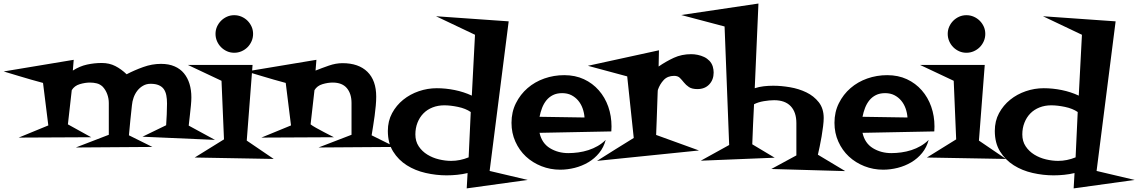

<svg xmlns="http://www.w3.org/2000/svg" viewBox="-120 -878 6302 1063"><path d="M1070.3 -103.5 668.9 -121.1 799.8 -184.6Q801.8 -214.8 803.2 -244.6Q804.7 -274.4 804.7 -304.7Q804.7 -330.1 800.8 -350.1Q796.9 -370.1 787.1 -384.3Q777.3 -398.4 759.3 -406.2Q741.2 -414.1 713.9 -414.1Q690.4 -414.1 671.9 -403.3Q653.3 -392.6 640.1 -375.5Q627 -358.4 619.6 -337.4Q612.3 -316.4 610.4 -294.9Q605.5 -253.9 601.6 -211.9Q597.7 -169.9 593.8 -128.9L723.6 -64.5L299.8 -61.5L482.4 -131.8V-307.6Q482.4 -333 473.6 -356.9Q464.8 -380.9 448.2 -398.4Q433.6 -412.1 415.5 -416.5Q397.5 -420.9 377.9 -420.9Q351.6 -420.9 321.8 -412.1Q292 -403.3 277.3 -378.9L255.9 -189.5L384.8 -118.2L-16.6 -116.2L147.5 -183.6L118.2 -418.9Q89.8 -426.8 52.7 -437Q15.6 -447.3 -18.6 -458Q-57.6 -469.7 -99.6 -482.4L288.1 -546.9L283.2 -487.3Q321.3 -511.7 361.8 -520.5Q402.3 -529.3 443.4 -529.3Q485.4 -529.3 518.6 -512.2Q551.8 -495.1 581.1 -466.8Q624 -489.3 672.9 -506.8Q721.7 -524.4 771.5 -524.4Q814.5 -524.4 846.2 -510.7Q877.9 -497.1 898.4 -472.2Q918.9 -447.3 929.2 -413.6Q939.5 -379.9 939.5 -338.9Q939.5 -320.3 937 -294.4Q934.6 -268.6 931.6 -243.2Q927.7 -213.9 924.8 -182.6Z M1281.2 -690.4Q1281.2 -668.9 1272.9 -649.9Q1264.6 -630.9 1250.5 -616.7Q1236.3 -602.5 1217.3 -594.2Q1198.2 -585.9 1176.8 -585.9Q1155.3 -585.9 1136.7 -594.2Q1118.2 -602.5 1104 -616.7Q1089.8 -630.9 1081.5 -649.9Q1073.2 -668.9 1073.2 -690.4Q1073.2 -711.9 1081.5 -730.5Q1089.8 -749 1104 -763.2Q1118.2 -777.3 1136.7 -785.6Q1155.3 -793.9 1176.8 -793.9Q1198.2 -793.9 1217.3 -785.6Q1236.3 -777.3 1250.5 -763.2Q1264.6 -749 1272.9 -730.5Q1281.2 -711.9 1281.2 -690.4ZM1395.5 2 958 -5.9 1120.1 -106.4 1106.4 -430.7 919.9 -518.6H1278.3L1246.1 -99.6Z M2067.4 -64.5 1643.6 -61.5 1826.2 -131.8V-307.6Q1826.2 -359.4 1800.3 -390.1Q1774.4 -420.9 1721.7 -420.9Q1695.3 -420.9 1665.5 -412.1Q1635.7 -403.3 1621.1 -378.9L1599.6 -189.5Q1609.4 -181.6 1630.4 -169.9Q1651.4 -158.2 1673.8 -146.5Q1699.2 -132.8 1728.5 -118.2L1327.1 -116.2L1491.2 -183.6L1461.9 -418.9Q1433.6 -426.8 1396.5 -437Q1359.4 -447.3 1325.2 -458Q1286.1 -469.7 1244.1 -482.4L1631.8 -546.9L1627 -487.3Q1661.1 -501 1700.2 -514.6Q1739.3 -528.3 1776.4 -528.3Q1865.2 -528.3 1914.1 -480.5Q1962.9 -432.6 1962.9 -342.8Q1962.9 -320.3 1960.4 -292.5Q1958 -264.6 1954.1 -236.3Q1950.2 -208 1945.8 -180.2Q1941.4 -152.3 1937.5 -128.9Z M2801.8 118.2 2463.9 165 2468.8 80.1Q2440.4 86.9 2411.1 89.8Q2381.8 92.8 2352.5 92.8Q2294.9 92.8 2236.8 79.6Q2178.7 66.4 2132.3 37.1Q2085.9 7.8 2056.6 -39.1Q2027.3 -85.9 2027.3 -153.3Q2027.3 -208 2050.8 -251.5Q2074.2 -294.9 2112.3 -325.7Q2150.4 -356.4 2198.7 -373Q2247.1 -389.6 2297.9 -389.6Q2347.7 -389.6 2397.9 -379.4Q2448.2 -369.1 2492.2 -348.6L2509.8 -685.5L2293.9 -788.1L2696.3 -759.8L2590.8 68.4ZM2486.3 -257.8Q2458 -277.3 2416 -286.1Q2374 -294.9 2339.8 -294.9Q2304.7 -294.9 2274.9 -283.2Q2245.1 -271.5 2224.1 -250Q2203.1 -228.5 2191.4 -198.7Q2179.7 -168.9 2179.7 -133.8Q2179.7 -95.7 2198.2 -67.9Q2216.8 -40 2246.1 -22Q2275.4 -3.9 2310.5 4.4Q2345.7 12.7 2377.9 12.7Q2426.8 12.7 2474.6 -6.8Z M3265.6 -177.7Q3265.6 -170.9 3265.1 -164.1Q3264.6 -157.2 3264.6 -150.4L2867.2 -142.6Q2879.9 -85 2924.8 -57.6Q2969.7 -30.3 3026.4 -30.3Q3053.7 -30.3 3082 -34.2Q3110.4 -38.1 3137.7 -46.9Q3165 -55.7 3189.5 -69.8Q3213.9 -84 3233.4 -103.5Q3222.7 -62.5 3197.3 -31.2Q3171.9 0 3137.2 20.5Q3102.5 41 3062 51.3Q3021.5 61.5 2981.4 61.5Q2926.8 61.5 2877.4 42Q2828.1 22.5 2791.5 -11.7Q2754.9 -45.9 2733.4 -93.8Q2711.9 -141.6 2711.9 -198.2Q2711.9 -257.8 2736.3 -306.6Q2760.7 -355.5 2800.8 -390.1Q2840.8 -424.8 2893.6 -443.4Q2946.3 -461.9 3003.9 -461.9Q3064.5 -461.9 3112.8 -439.5Q3161.1 -417 3195.3 -377.9Q3229.5 -338.9 3247.6 -287.6Q3265.6 -236.3 3265.6 -177.7ZM3116.2 -227.5Q3114.3 -253.9 3105.5 -278.3Q3096.7 -302.7 3081.1 -321.3Q3065.4 -339.8 3043.5 -351.1Q3021.5 -362.3 2992.2 -362.3Q2962.9 -362.3 2941.4 -351.6Q2919.9 -340.8 2905.3 -322.8Q2890.6 -304.7 2881.3 -280.8Q2872.1 -256.8 2867.2 -231.4Z M3831.1 -476.6Q3831.1 -436.5 3806.6 -410.6Q3782.2 -384.8 3741.2 -384.8Q3710.9 -384.8 3694.3 -396Q3677.7 -407.2 3666.5 -421.4Q3655.3 -435.5 3644 -446.8Q3632.8 -458 3612.3 -458Q3576.2 -458 3554.7 -435.1Q3533.2 -412.1 3522.5 -380.9Q3521.5 -378.9 3521 -362.3Q3520.5 -345.7 3519.5 -320.3Q3518.6 -294.9 3517.6 -264.6Q3516.6 -234.4 3515.6 -207Q3514.6 -179.7 3513.7 -158.7Q3512.7 -137.7 3512.7 -130.9L3750 -44.9L3185.5 12.7Q3236.3 -19.5 3287.1 -51.3Q3337.9 -83 3388.7 -114.3L3352.5 -455.1L3134.8 -513.7L3528.3 -599.6L3526.4 -509.8Q3567.4 -538.1 3610.8 -558.1Q3654.3 -578.1 3707 -578.1Q3724.6 -578.1 3743.2 -574.2Q3761.7 -570.3 3778.3 -562.5Q3794.9 -554.7 3807.6 -541.5Q3820.3 -528.3 3826.2 -509.8Q3831.1 -492.2 3831.1 -476.6Z M4559.6 69.3 4150.4 57.6 4289.1 -17.6V-196.3Q4289.1 -256.8 4257.8 -290Q4226.6 -323.2 4166 -323.2Q4140.6 -323.2 4108.9 -317.9Q4077.1 -312.5 4054.7 -300.8Q4051.8 -245.1 4049.3 -189.9Q4046.9 -134.8 4044.9 -79.1L4168.9 -4.9L3759.8 11.7L3917 -75.2L3891.6 -731.4L3651.4 -794.9L4079.1 -858.4L4058.6 -389.6Q4083 -397.5 4108.4 -400.4Q4133.8 -403.3 4159.2 -403.3H4163.1Q4205.1 -403.3 4253.9 -395Q4302.7 -386.7 4344.2 -366.7Q4385.7 -346.7 4413.1 -312Q4440.4 -277.3 4440.4 -224.6Q4440.4 -206.1 4437 -178.7Q4433.6 -151.4 4428.7 -122.1Q4423.8 -92.8 4418 -65.9Q4412.1 -39.1 4408.2 -21.5Z M5053.7 -177.7Q5053.7 -170.9 5053.2 -164.1Q5052.7 -157.2 5052.7 -150.4L4655.3 -142.6Q4668 -85 4712.9 -57.6Q4757.8 -30.3 4814.5 -30.3Q4841.8 -30.3 4870.1 -34.2Q4898.4 -38.1 4925.8 -46.9Q4953.1 -55.7 4977.5 -69.8Q5002 -84 5021.5 -103.5Q5010.7 -62.5 4985.4 -31.2Q4960 0 4925.3 20.5Q4890.6 41 4850.1 51.3Q4809.6 61.5 4769.5 61.5Q4714.8 61.5 4665.5 42Q4616.2 22.5 4579.6 -11.7Q4543 -45.9 4521.5 -93.8Q4500 -141.6 4500 -198.2Q4500 -257.8 4524.4 -306.6Q4548.8 -355.5 4588.9 -390.1Q4628.9 -424.8 4681.6 -443.4Q4734.4 -461.9 4792 -461.9Q4852.5 -461.9 4900.9 -439.5Q4949.2 -417 4983.4 -377.9Q5017.6 -338.9 5035.6 -287.6Q5053.7 -236.3 5053.7 -177.7ZM4904.3 -227.5Q4902.3 -253.9 4893.6 -278.3Q4884.8 -302.7 4869.1 -321.3Q4853.5 -339.8 4831.5 -351.1Q4809.6 -362.3 4780.3 -362.3Q4751 -362.3 4729.5 -351.6Q4708 -340.8 4693.4 -322.8Q4678.7 -304.7 4669.4 -280.8Q4660.2 -256.8 4655.3 -231.4Z M5335 -690.4Q5335 -668.9 5326.7 -649.9Q5318.4 -630.9 5304.2 -616.7Q5290 -602.5 5271 -594.2Q5252 -585.9 5230.5 -585.9Q5209 -585.9 5190.4 -594.2Q5171.9 -602.5 5157.7 -616.7Q5143.6 -630.9 5135.3 -649.9Q5127 -668.9 5127 -690.4Q5127 -711.9 5135.3 -730.5Q5143.6 -749 5157.7 -763.2Q5171.9 -777.3 5190.4 -785.6Q5209 -793.9 5230.5 -793.9Q5252 -793.9 5271 -785.6Q5290 -777.3 5304.2 -763.2Q5318.4 -749 5326.7 -730.5Q5335 -711.9 5335 -690.4ZM5449.2 2 5011.7 -5.9 5173.8 -106.4 5160.2 -430.7 4973.6 -518.6H5332L5299.8 -99.6Z M6162.1 118.2 5824.2 165 5829.1 80.1Q5800.8 86.9 5771.5 89.8Q5742.2 92.8 5712.9 92.8Q5655.3 92.8 5597.2 79.6Q5539.1 66.4 5492.7 37.1Q5446.3 7.8 5417 -39.1Q5387.7 -85.9 5387.7 -153.3Q5387.7 -208 5411.1 -251.5Q5434.6 -294.9 5472.7 -325.7Q5510.7 -356.4 5559.1 -373Q5607.4 -389.6 5658.2 -389.6Q5708 -389.6 5758.3 -379.4Q5808.6 -369.1 5852.5 -348.6L5870.1 -685.5L5654.3 -788.1L6056.6 -759.8L5951.2 68.4ZM5846.7 -257.8Q5818.4 -277.3 5776.4 -286.1Q5734.4 -294.9 5700.2 -294.9Q5665 -294.9 5635.3 -283.2Q5605.5 -271.5 5584.5 -250Q5563.5 -228.5 5551.8 -198.7Q5540 -168.9 5540 -133.8Q5540 -95.7 5558.6 -67.9Q5577.1 -40 5606.4 -22Q5635.7 -3.9 5670.9 4.4Q5706.1 12.7 5738.3 12.7Q5787.1 12.7 5835 -6.8Z"/></svg>

Font: Fontdiner Swanky
Style: Regular
Weight: 400
Designer: Font Diner, Inc
Foundry: Font Diner, Inc
Version: Version 1.001